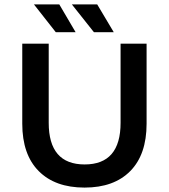

<svg xmlns="http://www.w3.org/2000/svg" viewBox="-20 -842 765 871"><path d="M81 -281V-644H201V-285Q201 -96 364 -96Q527 -96 527 -285V-644H645V-281Q645 -141 571 -66Q497 9 363.5 9Q230 9 155.5 -66Q81 -141 81 -281ZM134 -822H249L323 -696H233ZM306 -822H421L496 -696H406Z"/></svg>

Font: Montserrat Ace
Style: Bold
Weight: 600
Designer: Julieta Ulanovsky
Foundry: Julieta Ulanovsky
Version: Version 1